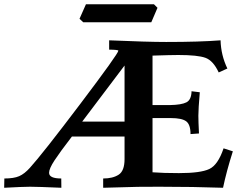

<svg xmlns="http://www.w3.org/2000/svg" viewBox="-47 -888 1162 908"><path d="M542 -313V-578.1L341.8 -313ZM1007.8 0Q868.7 -4.9 706.5 -4.9L604.5 -4.4L440.9 0V-43.9Q486.8 -43.9 514.4 -62Q542 -80.1 542 -135.3V-242.2H293Q236.3 -168.5 210.7 -129.4Q185.1 -90.3 185.1 -70.8Q185.1 -43.9 242.7 -43.9L243.2 0Q131.3 -4.9 95.2 -4.9Q63.5 -4.9 -27.3 0L-26.4 -43.9Q18.6 -43.9 43.7 -54.9Q68.8 -65.9 94.2 -94.2Q153.3 -159.2 333 -397Q512.7 -634.8 512.7 -648.4Q511.7 -652.8 469.2 -653.3V-697.3Q650.9 -689.5 738.8 -689.5Q897.9 -689.5 996.1 -697.3Q998 -627 1028.3 -564L987.3 -545.4Q961.4 -601.1 924.8 -614.5Q888.2 -627.9 796.4 -627.9Q762.2 -627.9 674.3 -625V-391.1H756.8Q811.5 -392.1 834.7 -404.1Q857.9 -416 858.9 -456.5L897.9 -451.7Q891.1 -372.6 891.1 -340.8Q891.1 -314 894 -256.8L854 -253.9Q854 -299.3 833.3 -314.5Q812.5 -329.6 761.2 -329.6H674.3V-73.2Q726.1 -69.3 799.3 -69.3Q901.4 -69.3 942.6 -88.6Q983.9 -107.9 1010.3 -186.5L1054.2 -172.4Q1023.9 -77.1 1007.8 0ZM668.5 -782.7H346.7L329.1 -799.3L359.4 -867.7H681.2L697.8 -851.1Z"/></svg>

Font: Kelvinch
Style: Bold
Weight: 700
Designer: Paul James Miller
Foundry: High-Logic / Made with FontCreator
Version: Version 3.501;March 28, 2021;FontCreator 13.0.0.2683 64-bit